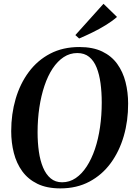

<svg xmlns="http://www.w3.org/2000/svg" viewBox="-20 -1006 721 1037"><path d="M306 11.5Q233 11.5 182.2 -13.2Q131.5 -38 100.2 -81Q69 -124 54.8 -179.8Q40.5 -235.5 40.5 -297.5Q40.5 -390 64.5 -472Q88.5 -554 135.5 -617.2Q182.5 -680.5 251 -716.2Q319.5 -752 408.5 -752Q481.5 -752 532 -727.8Q582.5 -703.5 613.2 -660.8Q644 -618 658 -562.8Q672 -507.5 672 -446.5Q672.5 -354 648.5 -271.2Q624.5 -188.5 578 -125Q531.5 -61.5 463 -25Q394.5 11.5 306 11.5ZM315.5 -21.5Q355.5 -21.5 388.8 -44Q422 -66.5 448.2 -106.8Q474.5 -147 492.8 -201Q511 -255 520.2 -319Q529.5 -383 529.5 -452Q529.5 -507.5 523 -556Q516.5 -604.5 501.8 -641.2Q487 -678 461.5 -698.8Q436 -719.5 397.5 -719.5Q357.5 -719.5 324 -697.5Q290.5 -675.5 264.2 -635.8Q238 -596 220 -542.2Q202 -488.5 192.5 -425Q183 -361.5 183 -292Q183 -236 190 -187Q197 -138 212.8 -100.8Q228.5 -63.5 253.8 -42.5Q279 -21.5 315.5 -21.5ZM407.5 -798 387 -816.5 539 -985.5 612 -914.5Q585 -891 550.2 -869.8Q515.5 -848.5 478.5 -830.5Q441.5 -812.5 407.5 -798Z"/></svg>

Font: Merriweather 120pt SemiBold
Style: Italic
Weight: 600
Italic angle: -7.8°
Version: Version 2.101